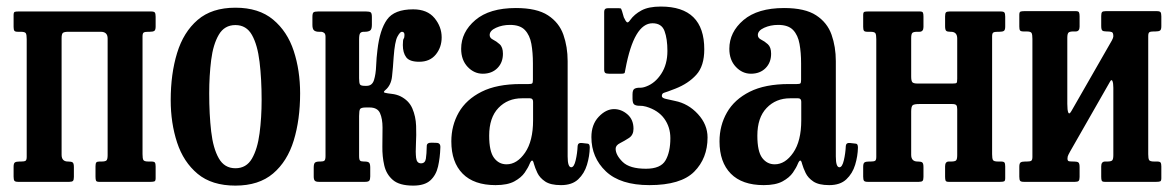

<svg xmlns="http://www.w3.org/2000/svg" viewBox="-20 -555 3586 586"><path d="M168 -82.5Q168 -62 187.5 -62H188.5Q198.5 -62 202 -59Q205.5 -56 205.5 -45V-15Q205.5 -6 202.8 -3Q200 0 191.5 0H35.5Q26.5 0 24 -3.2Q21.5 -6.5 21.5 -16V-46Q21.5 -56.5 25.5 -59.2Q29.5 -62 39.5 -62H44.5Q54 -62 57.8 -64.2Q61.5 -66.5 61.5 -76V-435.5Q61.5 -448.5 59 -453.2Q56.5 -458 43.5 -458H34.5Q26 -458 23.8 -461.2Q21.5 -464.5 21.5 -473V-509Q21.5 -517.5 25 -518.8Q28.5 -520 37 -520H441Q450 -520 452.5 -516.8Q455 -513.5 455 -504V-474Q455 -463.5 451 -460.8Q447 -458 437 -458H432Q422.5 -458 418.8 -455.8Q415 -453.5 415 -444V-84.5Q415 -71.5 417.5 -66.8Q420 -62 433 -62H442Q450.5 -62 452.8 -58.8Q455 -55.5 455 -47V-11Q455 -3 451.5 -1.5Q448 0 439.5 0H282.5Q274.5 0 273 -3.8Q271.5 -7.5 271.5 -15.5V-47.5Q271.5 -56 273.8 -59Q276 -62 283.5 -62H290Q301 -62 304.8 -65.2Q308.5 -68.5 308.5 -81.5V-437.5Q308.5 -458 287.5 -458H188.5Q176.5 -458 172.2 -454.8Q168 -451.5 168 -438.5Z M501 -249.5Q501 -329.5 520.5 -393.2Q540 -457 583.2 -494.2Q626.5 -531.5 698.5 -531.5Q770 -531.5 813.5 -495.2Q857 -459 876.5 -399.5Q896 -340 896 -270Q896 -190 876.5 -126.2Q857 -62.5 813.5 -25.5Q770 11.5 698.5 11.5Q626.5 11.5 583.2 -24.5Q540 -60.5 520.5 -120Q501 -179.5 501 -249.5ZM618.5 -270Q618.5 -206 624.5 -154Q630.5 -102 647.8 -71.8Q665 -41.5 698.5 -41.5Q732 -41.5 749 -71Q766 -100.5 772.2 -148.2Q778.5 -196 778.5 -250Q778.5 -314 772.2 -366Q766 -418 749 -448.2Q732 -478.5 698.5 -478.5Q665 -478.5 647.8 -449Q630.5 -419.5 624.5 -371.8Q618.5 -324 618.5 -270Z M1324 -104.5Q1323 -73.5 1317 -47Q1311 -20.5 1293.5 -4.5Q1276 11.5 1241 11.5Q1199 11.5 1179 -5.8Q1159 -23 1152.8 -50.2Q1146.5 -77.5 1147 -108Q1147.5 -138.5 1147.5 -165.5Q1147.5 -192.5 1139.8 -209.8Q1132 -227 1108 -227H1097.5Q1082 -227 1079 -222.2Q1076 -217.5 1076 -201V-79Q1076 -67.5 1079 -64.8Q1082 -62 1090.5 -62H1092.5Q1103 -62 1106.5 -58.5Q1110 -55 1110 -43.5V-16.5Q1110 -7 1107 -3.5Q1104 0 1094.5 0H953.5Q944 0 940.8 -3.5Q937.5 -7 937.5 -16.5V-43.5Q937.5 -55 941.2 -58.5Q945 -62 955.5 -62H958.5Q967 -62 970.2 -64.8Q973.5 -67.5 973.5 -79V-442.5Q973.5 -451 969.8 -454.2Q966 -457.5 961 -458H953.5Q944 -458 938.8 -462Q933.5 -466 933.5 -479V-503Q933.5 -514.5 936.8 -517.2Q940 -520 951.5 -520H1097Q1108 -520 1111.5 -517.2Q1115 -514.5 1115 -503V-479Q1115 -465 1109.2 -461.5Q1103.5 -458 1093 -458H1090Q1083 -458 1079.5 -454Q1076 -450 1076 -434.5V-316Q1076 -301.5 1078.8 -297.2Q1081.5 -293 1093.5 -293H1099Q1116 -293 1121.5 -310.8Q1127 -328.5 1128 -354Q1129 -379.5 1132 -402.5Q1139 -464 1161.2 -495.2Q1183.5 -526.5 1241 -526.5Q1284 -526.5 1306 -500Q1328 -473.5 1328 -441Q1328 -410.5 1310 -388.5Q1292 -366.5 1259.5 -366.5Q1230 -366.5 1219.8 -380.2Q1209.5 -394 1209.5 -417.5Q1209.5 -434 1212 -437Q1214.5 -440 1214.5 -448.5Q1214.5 -458 1206.5 -458Q1201 -458 1193 -443.2Q1185 -428.5 1181.5 -381Q1179.5 -348.5 1176.5 -321.5Q1173.5 -294.5 1156 -280Q1148 -273.5 1155 -271.8Q1162 -270 1175.8 -268.5Q1189.5 -267 1201.5 -261.5Q1228 -248.5 1238.5 -224Q1249 -199.5 1250 -170.8Q1251 -142 1249.5 -116Q1248 -90 1250 -73.2Q1252 -56.5 1265 -56.5Q1277.5 -56.5 1279.8 -70.5Q1282 -84.5 1282.5 -109.5Q1282.5 -120 1298 -119.5L1312 -119Q1325 -119 1324 -104.5Z M1357.5 -123.5Q1357.5 -172 1380.2 -211.8Q1403 -251.5 1449.8 -275Q1496.5 -298.5 1569.5 -298.5H1593.5Q1602 -298.5 1604.2 -300.5Q1606.5 -302.5 1606.5 -311.5V-362Q1606.5 -394.5 1601.8 -421Q1597 -447.5 1582.2 -463.2Q1567.5 -479 1536.5 -479Q1513 -479 1493.8 -470.2Q1474.5 -461.5 1474.5 -448Q1474.5 -439 1484.8 -434Q1495 -429 1505 -420Q1515 -411 1515 -391Q1515 -364 1498 -347Q1481 -330 1453.5 -330Q1427 -330 1407.2 -351Q1387.5 -372 1387.5 -406Q1387.5 -457 1430.8 -493.8Q1474 -530.5 1554.5 -530.5Q1618.5 -530.5 1652.5 -508.2Q1686.5 -486 1699.5 -449Q1712.5 -412 1712.5 -368.5V-77.5Q1712.5 -44.5 1723.5 -44.5Q1732 -44.5 1737 -65.8Q1742 -87 1743 -110Q1744 -120 1756.5 -118.5L1774 -116.5Q1780 -116 1780 -104.5Q1779.5 -78.5 1771.5 -52Q1763.5 -25.5 1744.8 -7.8Q1726 10 1692.5 10H1692Q1660.5 10 1644 -1Q1627.5 -12 1620.2 -27.2Q1613 -42.5 1609.5 -55Q1605 -75 1596.5 -55Q1592 -43.5 1581.5 -28.2Q1571 -13 1550 -1.5Q1529 10 1492.5 10Q1426.5 10 1392 -25Q1357.5 -60 1357.5 -123.5ZM1473 -141Q1473 -93 1487.8 -73.2Q1502.5 -53.5 1526 -53.5Q1558 -53.5 1582.5 -89Q1607 -124.5 1607 -188V-244.5Q1607 -255 1597.5 -255H1573Q1529.5 -255 1501.2 -225.5Q1473 -196 1473 -141Z M1785 -136.5Q1785 -175 1807.2 -198.5Q1829.5 -222 1854 -222Q1876.5 -222 1895 -206Q1913.5 -190 1913.5 -162Q1913.5 -143 1899.8 -134Q1886 -125 1872.5 -118.2Q1859 -111.5 1859 -101Q1859 -82 1880.2 -61Q1901.5 -40 1951.5 -40Q1996.5 -40 2011.2 -65.5Q2026 -91 2026 -133.5Q2026 -167 2007.5 -192.8Q1989 -218.5 1952 -229.5Q1941.5 -232.5 1932 -232.2Q1922.5 -232 1916.5 -235.5Q1910.5 -239 1910.5 -254V-267Q1910.5 -281 1916.8 -284.2Q1923 -287.5 1932.5 -287.2Q1942 -287 1952 -291Q1979.5 -301 1998.2 -329.8Q2017 -358.5 2017 -399.5Q2017 -436.5 2008.2 -460.2Q1999.5 -484 1971.5 -484Q1915 -484 1889 -344.5Q1887.5 -336.5 1886.8 -333.2Q1886 -330 1876 -330H1839Q1830.5 -330 1827.2 -332.5Q1824 -335 1824 -343V-519Q1824 -530 1835.5 -530H1868Q1875 -530 1875.8 -528Q1876.5 -526 1878.5 -521L1884 -502Q1890 -489 1893.8 -487Q1897.5 -485 1903.5 -494Q1916 -511.5 1937.8 -523.2Q1959.5 -535 1997 -535Q2129.5 -535 2129.5 -404.5Q2129.5 -353.5 2105.2 -326.8Q2081 -300 2041.5 -284.5Q2014.5 -274 2007.2 -272Q2000 -270 2000 -262Q2000 -256 2012 -253.2Q2024 -250.5 2040 -247Q2080.5 -239 2110 -207Q2139.5 -175 2139.5 -135.5Q2139.5 -72 2098.8 -31Q2058 10 1962 10Q1873.5 10 1829.2 -32Q1785 -74 1785 -136.5Z M2176 -123.5Q2176 -172 2198.8 -211.8Q2221.5 -251.5 2268.2 -275Q2315 -298.5 2388 -298.5H2412Q2420.5 -298.5 2422.8 -300.5Q2425 -302.5 2425 -311.5V-362Q2425 -394.5 2420.2 -421Q2415.5 -447.5 2400.8 -463.2Q2386 -479 2355 -479Q2331.5 -479 2312.2 -470.2Q2293 -461.5 2293 -448Q2293 -439 2303.2 -434Q2313.5 -429 2323.5 -420Q2333.5 -411 2333.5 -391Q2333.5 -364 2316.5 -347Q2299.5 -330 2272 -330Q2245.5 -330 2225.8 -351Q2206 -372 2206 -406Q2206 -457 2249.2 -493.8Q2292.5 -530.5 2373 -530.5Q2437 -530.5 2471 -508.2Q2505 -486 2518 -449Q2531 -412 2531 -368.5V-77.5Q2531 -44.5 2542 -44.5Q2550.5 -44.5 2555.5 -65.8Q2560.5 -87 2561.5 -110Q2562.5 -120 2575 -118.5L2592.5 -116.5Q2598.5 -116 2598.5 -104.5Q2598 -78.5 2590 -52Q2582 -25.5 2563.2 -7.8Q2544.5 10 2511 10H2510.5Q2479 10 2462.5 -1Q2446 -12 2438.8 -27.2Q2431.5 -42.5 2428 -55Q2423.5 -75 2415 -55Q2410.5 -43.5 2400 -28.2Q2389.5 -13 2368.5 -1.5Q2347.5 10 2311 10Q2245 10 2210.5 -25Q2176 -60 2176 -123.5ZM2291.5 -141Q2291.5 -93 2306.2 -73.2Q2321 -53.5 2344.5 -53.5Q2376.5 -53.5 2401 -89Q2425.5 -124.5 2425.5 -188V-244.5Q2425.5 -255 2416 -255H2391.5Q2348 -255 2319.8 -225.5Q2291.5 -196 2291.5 -141Z M3008 -84.5Q3008 -71.5 3010.5 -66.8Q3013 -62 3026 -62H3035Q3043.5 -62 3045.8 -58.8Q3048 -55.5 3048 -47V-11Q3048 -3 3044.5 -1.5Q3041 0 3032.5 0H2875.5Q2867.5 0 2866 -3.8Q2864.5 -7.5 2864.5 -15.5V-47.5Q2864.5 -62 2876 -62H2883Q2894 -62 2897.8 -65.2Q2901.5 -68.5 2901.5 -81.5V-222Q2901.5 -231 2898.5 -234.2Q2895.5 -237.5 2886 -237.5H2785.5Q2770.5 -237.5 2765.8 -234Q2761 -230.5 2761 -214.5V-82.5Q2761 -62 2780.5 -62H2782Q2791.5 -62 2795 -59Q2798.5 -56 2798.5 -45V-15Q2798.5 -6 2795.8 -3Q2793 0 2784.5 0H2628.5Q2619.5 0 2617 -3.2Q2614.5 -6.5 2614.5 -16V-46Q2614.5 -56.5 2618.5 -59.2Q2622.5 -62 2632.5 -62H2637.5Q2647 -62 2650.8 -64.2Q2654.5 -66.5 2654.5 -76V-435.5Q2654.5 -448.5 2652 -453.2Q2649.5 -458 2636.5 -458H2627.5Q2619 -458 2616.8 -461.2Q2614.5 -464.5 2614.5 -473V-509Q2614.5 -517.5 2618 -518.8Q2621.5 -520 2630 -520H2787.5Q2795 -520 2796.8 -516.5Q2798.5 -513 2798.5 -504.5V-472.5Q2798.5 -458 2786 -458H2779.5Q2768.5 -458 2764.8 -454.8Q2761 -451.5 2761 -438.5V-321.5Q2761 -309 2764.2 -304.5Q2767.5 -300 2781 -300H2886.5Q2897.5 -300 2899.5 -302Q2901.5 -304 2901.5 -315V-437.5Q2901.5 -458 2882 -458H2880.5Q2871 -458 2867.8 -461Q2864.5 -464 2864.5 -475V-505Q2864.5 -514 2867 -517Q2869.5 -520 2878.5 -520H3034Q3043 -520 3045.5 -516.8Q3048 -513.5 3048 -504V-474Q3048 -463.5 3044 -460.8Q3040 -458 3030 -458H3025Q3015.5 -458 3011.8 -455.8Q3008 -453.5 3008 -444Z M3484.5 -84.5Q3484.5 -71.5 3487 -66.8Q3489.5 -62 3502.5 -62H3511.5Q3520 -62 3522.2 -58.8Q3524.5 -55.5 3524.5 -47V-11Q3524.5 -3 3521 -1.5Q3517.5 0 3509 0H3352Q3344 0 3342.5 -3.8Q3341 -7.5 3341 -15.5V-47.5Q3341 -62 3353 -62H3359.5Q3370.5 -62 3374.2 -65.2Q3378 -68.5 3378 -81.5V-287Q3378 -301.5 3375.2 -307.8Q3372.5 -314 3368 -306L3246 -92.5Q3244 -88.5 3241 -83Q3238 -77.5 3238 -71Q3238 -63.5 3243 -62.8Q3248 -62 3257 -62H3258.5Q3268 -62 3271.5 -59Q3275 -56 3275 -45V-15Q3275 -6 3272.2 -3Q3269.5 0 3261 0H3105Q3096 0 3093.5 -3.2Q3091 -6.5 3091 -16V-46Q3091 -56.5 3095 -59.2Q3099 -62 3109 -62H3114Q3123.5 -62 3127.2 -64.2Q3131 -66.5 3131 -76V-436.5Q3131 -449.5 3128.5 -454.2Q3126 -459 3113 -459H3104Q3095.5 -459 3093.2 -462.2Q3091 -465.5 3091 -474V-510Q3091 -518 3094.5 -519.5Q3098 -521 3106.5 -521H3263.5Q3271.5 -521 3273.2 -517.2Q3275 -513.5 3275 -505.5V-473.5Q3275 -459 3263 -459H3256Q3245.5 -459 3241.5 -455.8Q3237.5 -452.5 3237.5 -439.5V-238Q3237.5 -218.5 3240.5 -211.5Q3243.5 -204.5 3250 -216L3373.5 -431.5Q3378 -440 3378 -444Q3378 -455 3373.5 -457Q3369 -459 3358.5 -459H3357Q3347.5 -459 3344.2 -462Q3341 -465 3341 -476V-506Q3341 -515 3343.5 -518Q3346 -521 3355 -521H3510.5Q3519.5 -521 3522 -517.8Q3524.5 -514.5 3524.5 -505V-475Q3524.5 -464.5 3520.5 -461.8Q3516.5 -459 3506.5 -459H3501.5Q3492 -459 3488.2 -456.8Q3484.5 -454.5 3484.5 -445Z"/></svg>

Font: Besley* Condensed Medium
Style: Regular
Weight: 500
Width: 3
Designer: Owen Earl
Foundry: indestructible type*
Version: Version 3.000; ttfautohint (v1.8.3)